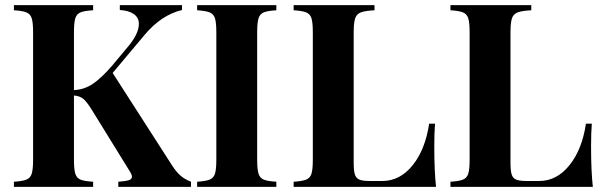

<svg xmlns="http://www.w3.org/2000/svg" viewBox="-20 -728 2352 748"><path d="M724.1 -20V0H440.9V-20Q469.2 -22 481.7 -25.9Q494.1 -29.8 494.1 -40Q494.1 -47.9 482.9 -64.9L337.9 -299.8Q317.9 -332 304.4 -343Q291 -354 268.1 -356V-106Q268.1 -67.9 273.4 -51Q278.8 -34.2 293.9 -28.1Q309.1 -22 342.8 -20V0H34.2V-20Q66.9 -22 82.5 -28.1Q98.1 -34.2 103.5 -51Q108.9 -67.9 108.9 -106V-602.1Q108.9 -640.1 103.5 -657Q98.1 -673.8 82.5 -679.9Q66.9 -686 34.2 -688V-708H342.8V-688Q309.1 -686 293.9 -679.9Q278.8 -673.8 273.4 -657Q268.1 -640.1 268.1 -602.1V-377Q308.1 -378.9 341.1 -400.9Q374 -422.9 416 -471.2L475.1 -542Q521 -595.2 521 -634.8Q521 -659.2 501.5 -673.1Q481.9 -687 446.8 -689V-708H689V-689Q608.9 -669.9 543.9 -592.8L418.9 -443.8L651.9 -81.1Q667 -58.1 683.1 -43.9Q699.2 -29.8 724.1 -20Z M1056.6 -688Q1022.9 -686 1007.8 -679.9Q992.7 -673.8 987.3 -657Q981.9 -640.1 981.9 -602.1V-106Q981.9 -67.9 987.3 -51Q992.7 -34.2 1007.8 -28.1Q1022.9 -22 1056.6 -20V0H748V-20Q780.8 -22 796.4 -28.1Q812 -34.2 817.4 -51Q822.8 -67.9 822.8 -106V-602.1Q822.8 -640.1 817.4 -657Q812 -673.8 796.4 -679.9Q780.8 -686 748 -688V-708H1056.6Z M1439 -688Q1402.8 -686 1386.2 -679.9Q1369.6 -673.8 1363.8 -657Q1357.9 -640.1 1357.9 -602.1V-94.2Q1357.9 -62 1362.8 -47.6Q1367.7 -33.2 1380.4 -28.1Q1393.1 -22.9 1420.9 -22.9H1469.7Q1538.1 -22.9 1587.4 -84Q1636.7 -145 1651.9 -246.1H1674.8Q1671.9 -211.9 1671.9 -158.2Q1671.9 -62 1678.7 0H1124V-20Q1156.7 -22 1172.4 -28.1Q1188 -34.2 1193.4 -51Q1198.7 -67.9 1198.7 -106V-602.1Q1198.7 -640.1 1193.4 -657Q1188 -673.8 1172.4 -679.9Q1156.7 -686 1124 -688V-708H1439Z M2049.8 -688Q2013.7 -686 1997.1 -679.9Q1980.5 -673.8 1974.6 -657Q1968.8 -640.1 1968.8 -602.1V-94.2Q1968.8 -62 1973.6 -47.6Q1978.5 -33.2 1991.2 -28.1Q2003.9 -22.9 2031.7 -22.9H2080.6Q2148.9 -22.9 2198.2 -84Q2247.6 -145 2262.7 -246.1H2285.6Q2282.7 -211.9 2282.7 -158.2Q2282.7 -62 2289.6 0H1734.9V-20Q1767.6 -22 1783.2 -28.1Q1798.8 -34.2 1804.2 -51Q1809.6 -67.9 1809.6 -106V-602.1Q1809.6 -640.1 1804.2 -657Q1798.8 -673.8 1783.2 -679.9Q1767.6 -686 1734.9 -688V-708H2049.8Z"/></svg>

Font: Neothic
Style: Regular
Weight: 400
Designer: Vasily Draigo aka Daymarius
Foundry: Vasily Draigo aka Daymarius
Version: Version 1.00 May 8, 2019, initial release